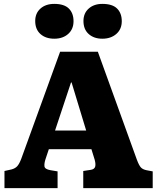

<svg xmlns="http://www.w3.org/2000/svg" viewBox="-20 -967 807 987"><path d="M3 0V-88L39 -96Q58 -101 68.5 -112.5Q79 -124 89 -150L289 -701H483L684 -145Q695 -116 704.5 -106Q714 -96 733 -92L765 -86V0H408V-88L447 -94Q465 -97 469 -109.5Q473 -122 467 -145L450 -200H231L214 -149Q207 -128 208.5 -112.5Q210 -97 240 -92L276 -86V0ZM263 -296H423L348 -543H345ZM506 -768Q463 -768 436 -792Q409 -816 409 -859Q409 -899 436 -923Q463 -947 506 -947Q558 -947 582 -923Q606 -899 606 -858Q606 -817 578 -792.5Q550 -768 506 -768ZM259 -768Q215 -768 188 -792Q161 -816 161 -859Q161 -899 188 -923Q215 -947 259 -947Q310 -947 334 -923Q358 -899 358 -858Q358 -817 330.5 -792.5Q303 -768 259 -768Z"/></svg>

Font: Literata ExtraBold
Style: Regular
Weight: 800
Designer: Latin by Veronika Burian and Jose Scaglione. Greek by Irene Vlachou. Cyrillic by Vera Evstafieva.
Foundry: TypeTogether
Version: Version 3.103;gftools[0.9.29]